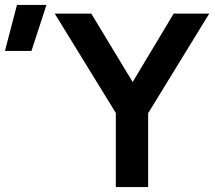

<svg xmlns="http://www.w3.org/2000/svg" viewBox="-218 -755 867 775"><path d="M249.5 0V-299L3 -700H150.5L317.5 -424L483 -700H626.5L380 -298V0ZM-198 -549.5 -149.5 -735H-30.5L-91 -549.5Z"/></svg>

Font: Geologica Thin Roman Medium
Style: Regular
Weight: 500
Version: Version 1.010;gftools[0.9.28]